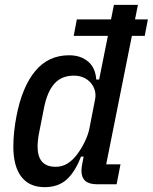

<svg xmlns="http://www.w3.org/2000/svg" viewBox="-20 -760 630 792"><path d="M379 0Q316 0 316 -56Q316 -64 317 -71.5Q318 -79 320 -88L325 -114H314Q290 -51 255 -19.5Q220 12 164 12Q101 12 68 -31Q35 -74 35 -156Q35 -185 38.5 -218Q42 -251 48 -281Q71 -401 125 -466.5Q179 -532 265 -532Q313 -532 343.5 -506Q374 -480 377 -432H389L425 -612H284L297 -680H438L450 -740H549L537 -680H590L577 -612H524L418 -82H477L461 0ZM209 -72Q237 -72 258.5 -85.5Q280 -99 298 -123Q316 -147 330 -176Q344 -205 349 -231L372 -349Q376 -368 371.5 -385.5Q367 -403 355.5 -417Q344 -431 326 -439.5Q308 -448 285 -448Q234 -448 204.5 -415Q175 -382 162 -317L143 -221Q139 -204 137 -185.5Q135 -167 135 -156Q135 -72 209 -72Z"/></svg>

Font: IBM Plex Sans Cond Medm
Style: Italic
Weight: 500
Width: 3
Italic angle: -11°
Designer: Mike Abbink, Paul van der Laan, Pieter van Rosmalen
Foundry: Bold Monday
Version: Version 1.3